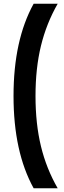

<svg xmlns="http://www.w3.org/2000/svg" viewBox="-20 -892 339 1022"><path d="M159 110Q52 -84 52 -381Q52 -678 159 -872H287Q227 -767 198 -648Q169 -529 169 -381Q169 -233 198 -113.5Q227 6 287 110Z"/></svg>

Font: Open Sauce One ExtraBold
Style: Regular
Weight: 800
Designer: Alfredo Marco Pradil
Foundry: Creative Sauce Fz LLC
Version: Version 1.477